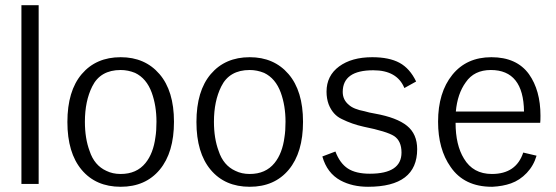

<svg xmlns="http://www.w3.org/2000/svg" viewBox="-20 -704 2130 735"><path d="M62 0V-684H128V0Z M333 -373Q305 -317 305 -238Q305 -174 323 -126Q341 -71 387 -50Q411 -38 442 -38Q503 -38 537 -80Q567 -117 575 -179Q579 -203 579 -238Q579 -299 561 -349Q541 -404 497 -425Q470 -436 442 -436Q364 -436 333 -373ZM238 -237Q238 -356 293 -420.5Q348 -485 442 -485Q535 -485 590.5 -420.5Q646 -356 646 -238Q646 -120 591.5 -54.5Q537 11 442 11Q347 11 292.5 -54Q238 -119 238 -237Z M827 -373Q799 -317 799 -238Q799 -174 817 -126Q835 -71 881 -50Q905 -38 936 -38Q997 -38 1031 -80Q1061 -117 1069 -179Q1073 -203 1073 -238Q1073 -299 1055 -349Q1035 -404 991 -425Q964 -436 936 -436Q858 -436 827 -373ZM732 -237Q732 -356 787 -420.5Q842 -485 936 -485Q1029 -485 1084.5 -420.5Q1140 -356 1140 -238Q1140 -120 1085.5 -54.5Q1031 11 936 11Q841 11 786.5 -54Q732 -119 732 -237Z M1528 -367Q1500 -435 1409 -435Q1292 -435 1292 -352Q1292 -322 1315 -303Q1333 -286 1376 -278Q1392 -273 1416 -269Q1499 -254 1538 -222.5Q1577 -191 1577 -133Q1577 11 1389 11Q1329 11 1284 -13Q1232 -41 1214 -105L1264 -124Q1281 -79 1311.5 -59Q1342 -39 1396 -39Q1517 -39 1517 -120Q1517 -164 1489 -183Q1461 -201 1372 -219Q1327 -229 1289 -248Q1254 -264 1238 -305Q1230 -327 1230 -353Q1230 -414 1278 -449.5Q1326 -485 1405 -485Q1470 -485 1509.5 -463.5Q1549 -442 1573 -392Z M1986 -277Q1984 -436 1859 -436Q1795 -436 1763 -389Q1731 -345 1725 -277ZM2005 -420Q2049 -358 2049 -261Q2049 -242 2048 -234H1724Q1724 -149 1756 -97Q1791 -38 1863 -38Q1956 -38 1983 -120L2034 -108Q2023 -70 1996.5 -42Q1970 -14 1936 -2Q1905 9 1865 11H1863Q1757 11 1705 -65Q1657 -133 1657 -238Q1657 -350 1711.5 -417.5Q1766 -485 1861 -485Q1958 -485 2005 -420Z"/></svg>

Font: Pavanam
Style: Regular
Weight: 400
Designer: Tharique Azeez
Foundry: Tharique Azeez
Version: Version 1.86; ttfautohint (v1.3) -l 8 -r 50 -G 200 -x 14 -D 